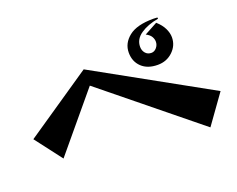

<svg xmlns="http://www.w3.org/2000/svg" viewBox="-101 -894 1201 971"><g transform="rotate(-20 500.0 -408.5)"><path d="M820 -708Q762 -698 724 -672Q686 -646 686 -605Q686 -585 698 -571Q710 -557 730 -557Q746 -557 758 -571Q770 -585 770 -603Q770 -617 762 -630.5Q754 -644 734 -654L804 -692Q830 -669 842 -644Q854 -619 854 -596Q854 -552 821 -520.5Q788 -489 740 -489Q685 -489 653.5 -519Q622 -549 622 -597Q622 -647 665 -681.5Q708 -716 797 -716Q802 -716 807.5 -715.5Q813 -715 819 -715ZM380 -508 129 -207 19 -351 379 -596 992 -256 881 -101Z"/></g></svg>

Font: Reggae One
Style: Regular
Weight: 400
Designer: Fontworks Inc.
Foundry: Fontworks Inc.
Version: Version 1.100